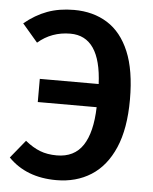

<svg xmlns="http://www.w3.org/2000/svg" viewBox="-52 -750 643 809"><g transform="rotate(5 269.5 -345.5)"><path d="M216 15Q89 15 13 -63L75 -139Q107 -113 138 -101Q169 -89 209 -89Q283 -89 319.5 -144Q356 -199 359 -306H110V-404H359Q350 -605 222 -605Q143 -605 85 -555L20 -631Q66 -669 116 -687.5Q166 -706 229 -706Q310 -706 370 -668.5Q430 -631 463 -552.5Q496 -474 496 -350Q496 -227 461 -146Q426 -65 363 -25Q300 15 216 15Z"/></g></svg>

Font: Trujillo Medium
Style: Regular
Weight: 500
Designer: Fira Sans original fonts by bBox Type GmbH, Carrois Corporate GbR, & Edenspiekermann AG / Changes by Cristiano Sobral
Foundry: Fira Sans original fonts by bBox Type GmbH, Carrois Corporate GbR, & Edenspiekermann AG / Changes by Cristiano Sobral
Version: Version 4.301;October 17, 2021;FontCreator 14.0.0.2814 64-bi